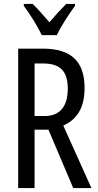

<svg xmlns="http://www.w3.org/2000/svg" viewBox="-20 -963 501 983"><path d="M194 -783H271C292 -829 334 -892 364 -933V-943H319C285 -908 267 -889 233 -849C203 -883 172 -920 147 -943H102V-933C137 -886 173 -827 194 -783ZM199 -714H73V0H157V-299H228L355 0H448L304 -320C381 -355 413 -419 413 -513C413 -647 346 -714 199 -714ZM200 -638C287 -638 327 -600 327 -509C327 -416 285 -369 209 -369H157V-638Z"/></svg>

Font: Noto Sans Myanmar UI ExtraCondensed
Style: Regular
Weight: 400
Width: 2
Designer: Monotype Design Team
Foundry: Monotype Imaging Inc.
Version: Version 2.103